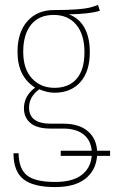

<svg xmlns="http://www.w3.org/2000/svg" viewBox="-20 -570 471 787"><path d="M431.2 47.9V68.8H377.9Q373.5 127.9 330.1 162.4Q286.6 196.8 206.1 196.8Q115.7 196.8 75.4 164.1Q35.2 131.3 35.2 58.1H56.2Q57.1 122.1 90.8 148.9Q124.5 175.8 206.1 175.8Q277.8 175.8 314.9 147Q352.1 118.2 356 68.8H229V47.9H356Q352.1 4.4 322 -19.3Q292 -43 238.8 -43H187Q132.3 -43 105.2 -65.4Q78.1 -87.9 78.1 -126Q78.1 -176.8 124 -210.9Q51.8 -255.9 51.8 -357.9Q51.8 -437.5 92.3 -483.2Q132.8 -528.8 201.2 -528.8Q259.3 -528.8 294.9 -531.7Q330.6 -534.7 345.7 -538.3Q360.8 -542 381.8 -549.8L389.2 -525.9Q348.6 -512.7 262.2 -511.2Q303.7 -496.1 325.9 -456.8Q348.1 -417.5 348.1 -356Q348.1 -276.9 309.3 -233.4Q270.5 -189.9 203.1 -189.9Q173.8 -189.9 141.1 -204.1Q99.1 -173.8 99.1 -128.9Q99.1 -63 189 -63H241.2Q303.2 -63 339.1 -33Q375 -2.9 377.9 47.9ZM203.1 -210Q261.7 -210 293.9 -246.8Q326.2 -283.7 326.2 -356Q326.2 -428.2 292.7 -468.5Q259.3 -508.8 200.2 -508.8Q139.6 -508.8 107.4 -468.8Q75.2 -428.7 75.2 -357.9Q75.2 -287.1 111.1 -248.5Q147 -210 203.1 -210Z"/></svg>

Font: Fira Sans Compressed Thin
Style: Regular
Weight: 100
Width: 1
Designer: Carrois Corporate & Edenspiekermann AG
Foundry: Carrois Corporate GbR & Edenspiekermann AG
Version: Version 4.203;PS 004.203;hotconv 1.0.88;makeotf.lib2.5.64775